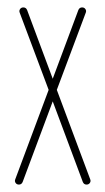

<svg xmlns="http://www.w3.org/2000/svg" viewBox="-20 -497 284 517"><path d="M31 0Q25 0 22 -4.5Q19 -9 21 -14L111 -255L33 -463Q31 -468 34 -472.5Q37 -477 43 -477Q50 -477 53 -470L122 -285L191 -470Q194 -477 201 -477Q207 -477 210 -472.5Q213 -468 211 -463L133 -255L223 -14Q225 -9 222 -4.5Q219 0 213 0Q206 0 203 -7L122 -224L41 -7Q38 0 31 0Z"/></svg>

Font: Zen Loop
Style: Regular
Weight: 400
Designer: Yoshimichi Ohira
Foundry: A-1 Corp ZenFonts
Version: Version 1.000; ttfautohint (v1.8.3)